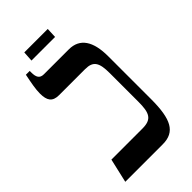

<svg xmlns="http://www.w3.org/2000/svg" viewBox="-225 -786 851 851"><g transform="rotate(-45 200.5 -361.0)"><path d="M109 -674H257L259 -722H112ZM23 0H258C336 0 363 -53 363 -178V-447C363 -541 330 -592 261 -592H105C79 -592 71 -608 71 -637V-647H47C38 -602 32 -572 32 -544C32 -500 46 -479 87 -479H250C301 -479 315 -455 315 -389V-210C315 -141 303 -113 244 -113H49Z"/></g></svg>

Font: Noto Serif Hebrew ExtraCondensed SemiBold
Style: Regular
Weight: 600
Width: 2
Designer: Monotype Design Team
Foundry: Monotype Imaging Inc.
Version: Version 2.004